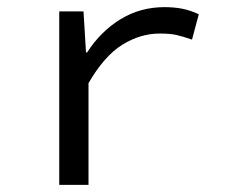

<svg xmlns="http://www.w3.org/2000/svg" viewBox="-20 -518 640 538"><path d="M146 0V-486H214L221 -371H224Q262 -430 317.5 -464Q373 -498 441 -498Q468 -498 491 -493.5Q514 -489 537 -478L518 -407Q492 -416 474.5 -420Q457 -424 428 -424Q373 -424 322.5 -392.5Q272 -361 228 -285V0Z"/></svg>

Font: Source Code Pro
Style: Regular
Weight: 400
Monospace: yes
Designer: Paul D. Hunt, Teo Tuominen
Foundry: Adobe Systems Incorporated
Version: Version 2.030;PS 1.000;hotconv 16.6.51;makeotf.lib2.5.65220